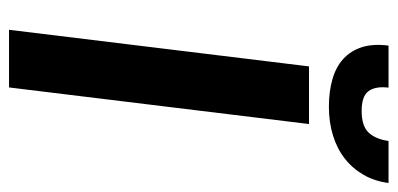

<svg xmlns="http://www.w3.org/2000/svg" viewBox="-242 -618 860 415"><g transform="rotate(90 187.5 -410.0)"><path d="M168.5 0H43.9L123 -648.4H247.6ZM210.4 -691.4Q177.2 -691.4 150.9 -699Q124.5 -706.5 106.9 -722.4Q89.4 -738.3 81.5 -762.7Q73.7 -787.1 78.1 -820.3H168.9Q165.5 -792.5 176.3 -777.3Q187 -762.2 219.2 -762.2Q252 -762.2 266.1 -777.3Q280.3 -792.5 284.2 -820.3H375Q371.1 -790 357.4 -766.4Q343.8 -742.7 322.3 -725.8Q300.8 -709 272.2 -700.2Q243.7 -691.4 210.4 -691.4Z"/></g></svg>

Font: Carlito
Style: Bold Italic
Weight: 700
Italic angle: -7°
Designer: Lukasz Dziedzic
Foundry: tyPoland Lukasz Dziedzic
Version: Version 1.104